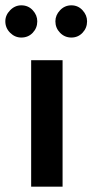

<svg xmlns="http://www.w3.org/2000/svg" viewBox="-43 -701 347 721"><path d="M74 0V-475H192V0ZM-23 -621Q-23 -644 -5 -662.5Q13 -681 37 -681Q63 -681 80 -662.5Q97 -644 97 -621Q97 -596 80 -578Q63 -560 37 -560Q13 -560 -5 -578Q-23 -596 -23 -621ZM165 -621Q165 -644 182.5 -662.5Q200 -681 225 -681Q250 -681 267 -662.5Q284 -644 284 -621Q284 -596 267 -578Q250 -560 225 -560Q200 -560 182.5 -578Q165 -596 165 -621Z"/></svg>

Font: Mukta Mahee SemiBold
Style: Regular
Weight: 600
Designer: Shuchita Grover, Noopur Datye, Girish Dalvi, Yashodeep Gholap
Foundry: Ek Type
Version: Version 2.538;PS 1.000;hotconv 16.6.51;makeotf.lib2.5.65220;